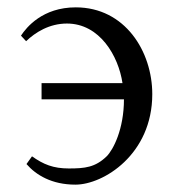

<svg xmlns="http://www.w3.org/2000/svg" viewBox="-20 -490 466 522"><path d="M67 -65 52 -44C78 -14 121 12 185 12C261 12 394 -70 394 -234C394 -350 320 -470 186 -470C96 -470 52 -416 37 -393L51 -378C76 -402 114 -426 162 -426C251 -426 302 -338 313 -264H93V-220H317C317 -139 288 -83 270 -65C239 -35 211 -32 167 -32C125 -32 98 -43 67 -65Z"/></svg>

Font: Linux Libertine O C
Style: Regular
Weight: 400
Designer: Philipp H. Poll
Foundry: Philipp H. Poll
Version: Version 4.0.3